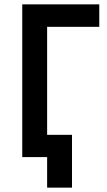

<svg xmlns="http://www.w3.org/2000/svg" viewBox="-20 -720 489 880"><path d="M82 0H196V140H310V-102H196V-597H435V-700H82Z"/></svg>

Font: Finlandica Medium
Style: Regular
Weight: 500
Designer: Niklas Ekholm, Juho Hiilivirta, Jaakko Suomalainen
Foundry: Helsinki Type Studio
Version: Version 2.000;Glyphs 3.2 (3202)